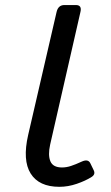

<svg xmlns="http://www.w3.org/2000/svg" viewBox="-20 -720 438 755"><path d="M90.8 -189.5 202.6 -673.3Q209 -700.2 233.4 -700.2H278.3Q302.7 -700.2 296.4 -673.3L177.2 -151.4Q168 -109.9 178.2 -85.7Q188.5 -61.5 223.6 -61.5Q241.2 -61.5 259 -67.4Q276.9 -73.2 301.3 -84.5Q326.7 -96.2 335.4 -77.6L348.6 -50.3Q356.4 -34.2 339.8 -23.9Q315.9 -8.8 281.7 2.9Q247.6 14.6 213.4 14.6Q133.3 14.6 100.6 -37.6Q67.9 -89.8 90.8 -189.5Z"/></svg>

Font: Istok Web
Style: Italic
Weight: 400
Italic angle: -13°
Designer: Andrey V. Panov
Foundry: Andrey V. Panov
Version: Version 1.0.2g